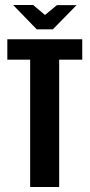

<svg xmlns="http://www.w3.org/2000/svg" viewBox="-20 -748 358 768"><path d="M100.6 0V-509.3H9.3V-591H309V-509.3H216.7V0ZM126.9 -630.7 32.5 -728H112.5L160 -688L207.8 -727.6H286.4L191.4 -630.7Z"/></svg>

Font: Alumni Sans Thin
Style: Regular
Weight: 100
Designer: Robert E. Leuschke
Foundry: Robert E. Leuschke
Version: Version 1.018